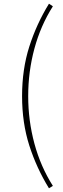

<svg xmlns="http://www.w3.org/2000/svg" viewBox="-20 -824 339 1035"><path d="M244 191Q177 82 138 -39.5Q99 -161 99 -306Q99 -451 138 -573Q177 -695 244 -804L265 -790Q199 -686 165.5 -562Q132 -438 132 -306Q132 -174 165.5 -50Q199 74 265 178Z"/></svg>

Font: Noto Sans TC Thin Thin
Style: Regular
Weight: 250
Version: Version 2.004-H2;hotconv 1.0.118;makeotfexe 2.5.65603